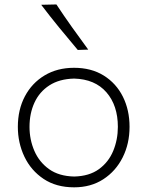

<svg xmlns="http://www.w3.org/2000/svg" viewBox="-20 -820 653 851"><path d="M308.6 10.3Q229 10.3 173.1 -27.1Q117.2 -64.5 88.1 -125.7Q59.1 -187 59.1 -257.8Q59.1 -334 90.3 -393.1Q121.6 -452.1 177.7 -485.8Q233.9 -519.5 308.1 -519.5Q384.8 -519.5 439.9 -485.1Q495.1 -450.7 524.7 -391.4Q554.2 -332 554.2 -257.8Q554.2 -183.1 523.7 -122.3Q493.2 -61.5 438 -25.6Q382.8 10.3 308.6 10.3ZM308.6 -37.6Q375.5 -39.1 418.5 -70.3Q461.4 -101.6 481.9 -151.4Q502.4 -201.2 502.4 -257.8Q502.4 -352.5 451.7 -410.9Q400.9 -469.2 308.6 -471.7Q243.2 -470.2 199 -441.7Q154.8 -413.1 132.8 -365.2Q110.8 -317.4 110.8 -257.8Q110.8 -201.2 132.3 -151.4Q153.8 -101.6 197.5 -70.3Q241.2 -39.1 308.6 -37.6ZM324.7 -598.6Q282.7 -648.4 241.9 -698.2Q201.2 -748 162.6 -798.8L230 -800.3Q263.2 -750 298.6 -700.2Q334 -650.4 371.1 -600.1Z"/></svg>

Font: Pinar DS1-Light
Style: Regular
Weight: 300
Designer: Amin Abedi
Version: Version 2.000